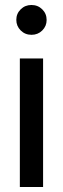

<svg xmlns="http://www.w3.org/2000/svg" viewBox="-20 -750 252 770"><path d="M59.6 0V-515.6H152.8V0ZM106.4 -610.4Q80.6 -610.4 63 -627.9Q45.4 -645.5 45.4 -670.4Q45.4 -695.3 63 -712.6Q80.6 -730 106 -730Q131.8 -730 149.4 -712.6Q167 -695.3 167 -669.9Q167 -645 149.4 -627.7Q131.8 -610.4 106.4 -610.4Z"/></svg>

Font: Inter Cardless Display
Style: Regular
Weight: 400
Designer: Rasmus Andersson
Foundry: rsms
Version: Version 4.001;git-9221beed3